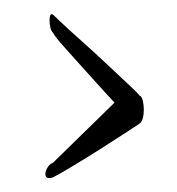

<svg xmlns="http://www.w3.org/2000/svg" viewBox="-20 -327 254 275"><path d="M50 -72Q45 -72 45 -78Q45 -82 48 -87Q51 -92 56 -94L144 -180Q144 -180 132 -193Q120 -206 103.5 -224.5Q87 -243 73 -258.5Q59 -274 56 -280Q51 -285 51 -298Q51 -309 56 -306Q56 -306 67 -295.5Q78 -285 95.5 -269.5Q113 -254 130.5 -237.5Q148 -221 162 -208Q176 -195 180 -190Q183 -189 184.5 -183Q186 -177 186 -170Q186 -163 184.5 -157.5Q183 -152 180 -150Q180 -150 164 -139.5Q148 -129 126 -115Q104 -101 84 -89Q64 -77 56 -73Q54 -72 50 -72Z"/></svg>

Font: Gwendolyn
Style: Regular
Weight: 400
Designer: Robert E. Leuschke
Foundry: Robert E. Leuschke
Version: Version 1.010; ttfautohint (v1.8.3)